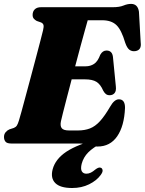

<svg xmlns="http://www.w3.org/2000/svg" viewBox="-24 -737 743 986"><path d="M381 0H34Q12 0 4.2 -9.5Q-3.5 -19 -3.5 -33.5Q-3.5 -47.5 4.5 -57.5Q12.5 -67.5 24 -72.5L47 -80Q57 -84 62.5 -92.2Q68 -100.5 73.5 -119Q77.5 -131.5 86.8 -165.5Q96 -199.5 108.5 -246Q121 -292.5 134.8 -343.8Q148.5 -395 161.2 -443Q174 -491 183.5 -527.8Q193 -564.5 197 -581Q202 -601 199 -609.5Q196 -618 186 -622L164.5 -629.5Q156 -634 149.8 -641Q143.5 -648 143.5 -660.5Q143.5 -678 154.5 -689Q165.5 -700 187 -700H555.5Q589.5 -700 610 -708.5Q630.5 -717 649 -717Q683.5 -717 689.5 -677L698.5 -519Q704 -479.5 671 -474.5Q654 -472 641.2 -481Q628.5 -490 619 -517.5Q599.5 -584 573.5 -608.5Q547.5 -633 500.5 -633H426.5Q422.5 -619 412.5 -583.2Q402.5 -547.5 389.2 -498.5Q376 -449.5 362 -396.5H416.5Q440 -396.5 459 -408.8Q478 -421 491 -456Q503 -477.5 523 -477.5Q552 -477.5 556 -445L571 -292.5Q573.5 -269.5 564.2 -258.8Q555 -248 539 -248Q527 -248 519.2 -254.5Q511.5 -261 506 -271.5Q492 -304 471.2 -316.8Q450.5 -329.5 412.5 -329.5H344Q331 -279.5 319.2 -234.8Q307.5 -190 299.5 -158Q291.5 -126 289 -114.5Q284 -90.5 293 -78.8Q302 -67 331 -67H376Q411 -67 438 -77.5Q465 -88 489.2 -114.5Q513.5 -141 541.5 -189Q563 -227 586.5 -227Q618.5 -227 618 -182.5Q614 -89.5 577.8 -37Q541.5 15.5 477 15.5Q453 15.5 431.2 7.8Q409.5 0 381 0ZM493.5 -28 499 -2.5Q454 20.5 429.2 45.5Q404.5 70.5 395.5 104Q389 130.5 396.2 142.8Q403.5 155 419.5 155Q431.5 155 442.5 149.5Q453.5 144 465 134Q473.5 127.5 480.2 124.8Q487 122 494 124.5Q501 127 502.8 136.8Q504.5 146.5 492.5 162.5Q472 190.5 433.5 209.5Q395 228.5 346.5 228.5Q285 228.5 259.8 203Q234.5 177.5 246.5 132Q260.5 80 316.2 42.5Q372 5 493.5 -28Z"/></svg>

Font: Fraunces 72pt S050 Black
Style: Italic
Weight: 900
Italic angle: -16°
Version: Version 1.000; ttfautohint (v1.8.3)